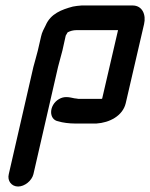

<svg xmlns="http://www.w3.org/2000/svg" viewBox="-20 -470 548 701"><path d="M102 166 192 -226C195 -239 205 -273 208 -286L220 -340L227 -352C237 -357 247 -360 260 -360H411L353 -110C352 -109 350 -109 349 -109H266C263 -110 259 -110 252 -111C233 -115 215 -120 195 -108C158 -86 157 -33 193 -27C209 -22 233 -19 254 -19H332C380 -22 428 -47 439 -93L506 -382C514 -416 500 -450 464 -450H278C266 -449 255 -448 246 -446C205 -435 165 -420 147 -378C141 -366 133 -352 130 -337L118 -285C115 -272 105 -238 102 -226L12 166C6 190 22 211 46 211C70 211 96 190 102 166Z"/></svg>

Font: Electronic
Style: BlkIt
Weight: 900
Version: Version 1.011